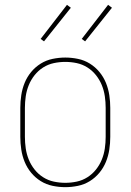

<svg xmlns="http://www.w3.org/2000/svg" viewBox="-20 -766 540 794"><path d="M250 8Q224 8 197.5 2.5Q171 -3 148.5 -17Q126 -31 109 -51.5Q92 -72 82 -96.5Q72 -121 68 -147.5Q64 -174 64 -200V-320Q64 -346 68 -372.5Q72 -399 82 -423.5Q92 -448 109 -468.5Q126 -489 148.5 -503Q171 -517 197.5 -522.5Q224 -528 250 -528Q276 -528 302.5 -522.5Q329 -517 351.5 -503Q374 -489 391 -468.5Q408 -448 418 -423.5Q428 -399 432 -372.5Q436 -346 436 -320V-200Q436 -174 432 -147.5Q428 -121 418 -96.5Q408 -72 391 -51.5Q374 -31 351.5 -17Q329 -3 302.5 2.5Q276 8 250 8ZM250 -10Q274 -10 297.5 -15Q321 -20 341.5 -33Q362 -46 377 -65Q392 -84 401 -106Q410 -128 413.5 -152Q417 -176 417 -200V-320Q417 -344 413.5 -368Q410 -392 401 -414Q392 -436 377 -455Q362 -474 341.5 -487Q321 -500 297.5 -505Q274 -510 250 -510Q226 -510 202.5 -505Q179 -500 158.5 -487Q138 -474 123 -455Q108 -436 99 -414Q90 -392 86.5 -368Q83 -344 83 -320V-200Q83 -176 86.5 -152Q90 -128 99 -106Q108 -84 123 -65Q138 -46 158.5 -33Q179 -20 202.5 -15Q226 -10 250 -10ZM332 -595 318 -605 427 -746 443 -734ZM162 -595 148 -605 257 -746 273 -734Z"/></svg>

Font: Iosevka Term Curly Thin
Style: Regular
Weight: 100
Designer: Belleve Invis
Foundry: Belleve Invis
Version: Version 32.3.0